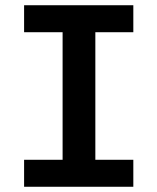

<svg xmlns="http://www.w3.org/2000/svg" viewBox="-20 -713 600 733"><path d="M72 0V-103H219V-590H72V-693H489V-590H344V-103H489V0Z"/></svg>

Font: Ubuntu Sans Mono SemiBold
Style: Regular
Weight: 600
Monospace: yes
Designer: Dalton Maag Ltd
Foundry: Dalton Maag Ltd
Version: Version 1.006